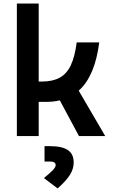

<svg xmlns="http://www.w3.org/2000/svg" viewBox="-20 -752 626 1061"><path d="M73.2 0V-732.4H193.8V-301.3H210Q270.5 -301.3 309.6 -322.5Q348.6 -343.8 371.1 -391.1Q393.6 -438.5 403.8 -517.6H528.3Q504.9 -331.1 415 -251L561.5 0H416.5L310.5 -197.3Q275.4 -189 234.4 -189H193.8V0ZM298.3 289.1 222.7 231.9Q258.3 203.1 272.9 187.3Q287.6 171.4 287.6 160.6Q287.6 140.6 257.8 140.6H226.1V55.7H256.8Q323.7 55.7 355.5 77.6Q387.2 99.6 387.2 146Q387.2 181.6 366 215.1Q344.7 248.5 298.3 289.1Z"/></svg>

Font: Cascadia Code SemiBold
Style: Regular
Weight: 600
Monospace: yes
Designer: Aaron Bell
Foundry: Saja Typeworks
Version: Version 2404.023; ttfautohint (v1.8.4)